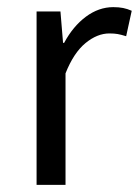

<svg xmlns="http://www.w3.org/2000/svg" viewBox="-20 -518 389 538"><path d="M149.4 -485.8 156.7 -397.9H159.7Q184.6 -444.3 220.7 -471.2Q256.8 -498 297.4 -498Q313 -498 325 -495.6Q336.9 -493.2 349.1 -487.8L333.5 -416.5Q319.3 -420.9 309.8 -422.6Q300.3 -424.3 286.6 -424.3Q252.4 -424.3 219.5 -397.2Q186.5 -370.1 163.6 -312.5V0H82.5V-485.8Z"/></svg>

Font: Varta
Style: Regular
Weight: 400
Designer: Joana Correia, Viktoriya Grabowska, Eben Sorkin
Foundry: Sorkin Type
Version: Version 1.003; ttfautohint (v1.3) -l 8 -r 24 -G 200 -x 12 -H